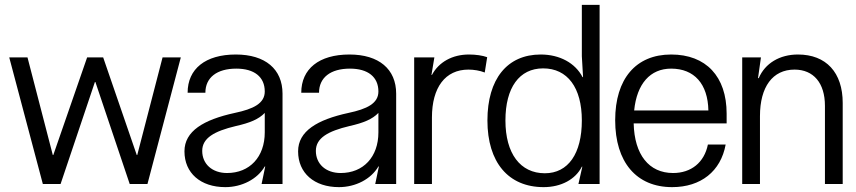

<svg xmlns="http://www.w3.org/2000/svg" viewBox="-20 -756 3519 789"><path d="M18 -520 156 0H229L370 -419H372L513 0H586L723 -520H648L544 -119H542L404 -520H338L199 -119H197L93 -520Z M906 13C974 13 1038 -20 1068 -72H1070L1055 0H1141V-371C1141 -472 1070 -532 949 -532C824 -532 751 -473 751 -375H824C824 -437 871 -474 951 -474C1025 -474 1068 -440 1068 -380C1068 -331 1021 -308 945 -292C816 -264 738 -217 738 -134C738 -45 804 13 906 13ZM811 -136C811 -189 861 -217 949 -238C1007 -251 1043 -266 1068 -292V-212C1068 -111 1006 -45 913 -45C852 -45 811 -82 811 -136Z M1373 13C1441 13 1505 -20 1535 -72H1537L1522 0H1608V-371C1608 -472 1537 -532 1416 -532C1291 -532 1218 -473 1218 -375H1291C1291 -437 1338 -474 1418 -474C1492 -474 1535 -440 1535 -380C1535 -331 1488 -308 1412 -292C1283 -264 1205 -217 1205 -134C1205 -45 1271 13 1373 13ZM1278 -136C1278 -189 1328 -217 1416 -238C1474 -251 1510 -266 1535 -292V-212C1535 -111 1473 -45 1380 -45C1319 -45 1278 -82 1278 -136Z M1755 0V-273C1755 -397 1810 -470 1905 -470C1927 -470 1952 -466 1972 -458L1982 -521C1963 -528 1935 -532 1907 -532C1839 -532 1783 -501 1755 -448H1753L1765 -520H1682V0Z M2214 13C2286 13 2345 -19 2371 -71H2373L2357 0H2444V-736H2371V-525L2376 -439H2374C2344 -497 2280 -532 2202 -532C2064 -532 1983 -431 1983 -261C1983 -89 2069 13 2214 13ZM2057 -261C2057 -396 2114 -475 2212 -475C2312 -475 2371 -396 2371 -261C2371 -125 2315 -44 2219 -44C2118 -44 2057 -125 2057 -261Z M2962 -162H2889C2874 -88 2820 -45 2746 -45C2647 -45 2587 -120 2584 -249H2966V-289C2966 -442 2881 -532 2738 -532C2593 -532 2508 -432 2508 -262C2508 -90 2595 13 2742 13C2860 13 2942 -52 2962 -162ZM2586 -302C2597 -412 2652 -474 2738 -474C2833 -474 2889 -411 2891 -302Z M3103 0V-279C3103 -399 3155 -470 3245 -470C3323 -470 3370 -415 3370 -321V0H3443V-333C3443 -458 3375 -532 3259 -532C3184 -532 3124 -496 3098 -435H3095L3107 -520H3030V0Z"/></svg>

Font: Non Bureau Light
Style: Regular
Weight: 300
Designer: Jona Saucedo
Foundry: Non Foundry
Version: Version 1.000;FEAKit 1.0